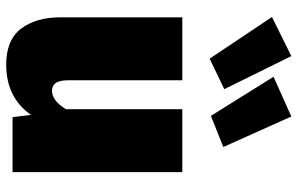

<svg xmlns="http://www.w3.org/2000/svg" viewBox="-186 -730 937 604"><g transform="rotate(90 282.0 -428.5)"><path d="M184 20Q106 20 70.5 -27Q35 -74 35 -150V-534H233V-176Q233 -148 241.5 -136Q250 -124 266 -124Q297 -124 324 -168V-534H522V0H349L342 -58Q287 20 184 20ZM165 -620 34 -816 157 -877 261 -666ZM345 -624 222 -821 347 -877 443 -663Z"/></g></svg>

Font: Trujillo Black
Style: Regular
Weight: 900
Designer: Fira Sans original fonts by bBox Type GmbH, Carrois Corporate GbR, & Edenspiekermann AG / Changes by Cristiano Sobral
Foundry: Fira Sans original fonts by bBox Type GmbH, Carrois Corporate GbR, & Edenspiekermann AG / Changes by Cristiano Sobral
Version: Version 4.301;July 28, 2020;FontCreator 13.0.0.2655 64-bit